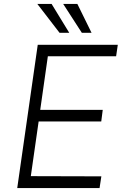

<svg xmlns="http://www.w3.org/2000/svg" viewBox="-20 -949 626 969"><path d="M67 0 170.5 -723H574.5L566 -665H221.5L183 -394.5H498.5L491 -336H175L135.5 -60L491.5 -59L482.5 0ZM370.5 -929 442 -783.5H393L299 -929ZM240.5 -929 329.5 -783.5H280.5L168.5 -929Z"/></svg>

Font: Public Sans ExtraLight
Style: Italic
Weight: 200
Italic angle: -8°
Designer: The Public Sans project authors (U.S. Web Design System). Libre Franklin designed by Pablo Impallari and Rodrigo Fuenzal
Version: Version 1.007; ttfautohint (v1.8.1) -l 8 -r 50 -G 200 -x 14 